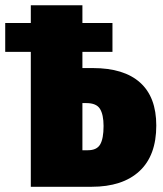

<svg xmlns="http://www.w3.org/2000/svg" viewBox="-20 -716 624 736"><path d="M335.9 -455.1Q455.1 -455.1 517.1 -399.4Q579.1 -343.8 579.1 -234.9Q579.1 -119.6 514.4 -59.8Q449.7 0 331.1 0H98.1V-517.1H0V-627.9H98.1V-695.8H295.9V-627.9H411.1V-517.1H295.9V-455.1ZM316.9 -140.1Q351.1 -140.1 364 -162.4Q377 -184.6 377 -232.9Q377 -276.4 363.3 -298.6Q349.6 -320.8 311 -320.8H295.9V-140.1Z"/></svg>

Font: Fira Sans Compressed Heavy
Style: Regular
Weight: 900
Width: 1
Designer: Carrois Corporate & Edenspiekermann AG
Foundry: Carrois Corporate GbR & Edenspiekermann AG
Version: Version 4.203;PS 004.203;hotconv 1.0.88;makeotf.lib2.5.64775